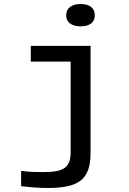

<svg xmlns="http://www.w3.org/2000/svg" viewBox="-20 -728 640 954"><path d="M309 -653V-651C309 -618 335 -597 381 -597C426 -597 451 -618 451 -651V-653C451 -687 426 -708 381 -708C335 -708 309 -687 309 -653ZM85 197C134 203 174 206 217 206C370 206 430 165 430 32V-500H133V-422H331V28C331 109 291 127 195 127C166 127 125 127 85 121Z"/></svg>

Font: LT Wave Mono
Style: Regular
Weight: 400
Designer: Daniel Lyons
Version: Version 2.5 (Glyphs App)